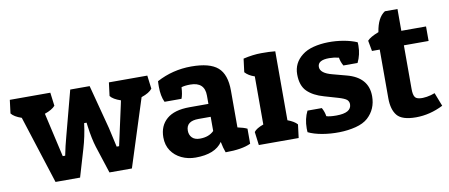

<svg xmlns="http://www.w3.org/2000/svg" viewBox="-60 -856 2559 1094"><g transform="rotate(-10 1220.0 -309.0)"><path d="M752.9 -384.8 627.9 5.9H498L446.8 -151.9Q431.6 -200.2 421.9 -272L418.9 -295.9H404.8Q399.9 -256.8 392.3 -221.2Q384.8 -185.5 375 -152.8L328.1 5.9H186L60.1 -387.2Q17.1 -401.9 1 -422.9L10.7 -500H245.1L254.9 -422.9Q236.8 -401.9 193.8 -387.2L252 -131.8H266.1Q271.5 -158.7 277.8 -185.8Q284.2 -212.9 292 -241.2L359.9 -498H472.2L539.1 -243.2L564 -131.8H578.1Q614.7 -301.3 627.9 -358.9L633.8 -387.2Q589.4 -402.3 574.2 -422.9L584 -500H806.2L815.9 -422.9Q799.3 -400.4 752.9 -384.8Z M859.9 -425.8Q859.9 -433.6 860.1 -441.7Q860.4 -449.7 860.8 -458Q954.1 -507.8 1061 -507.8Q1168 -507.8 1214.4 -467.3Q1260.7 -426.8 1260.7 -333V-120.1Q1295.4 -112.8 1315.9 -103V-16.1Q1266.1 7.8 1169.9 7.8Q1159.7 -19 1152.8 -55.2Q1109.9 7.8 997.1 7.8Q952.6 7.8 915.8 -9.8Q878.9 -27.3 856.9 -59.8Q835 -92.3 835 -137.2Q835 -204.1 879.4 -242.4Q923.8 -280.8 1011.7 -280.8H1121.1V-329.1Q1121.1 -407.2 1038.1 -407.2Q1005.9 -407.2 986.8 -400.9Q984.4 -358.4 975.1 -335.9H877Q859.9 -371.6 859.9 -425.8ZM1040 -94.2Q1091.3 -94.2 1121.1 -124V-206.1H1050.8Q979 -206.1 979 -150.9Q979 -126 994.4 -110.1Q1009.8 -94.2 1040 -94.2Z M1353.5 -422.9 1363.3 -500Q1419.9 -513.2 1467.8 -513.2Q1491.7 -513.2 1511.7 -512.5Q1531.7 -511.7 1548.3 -509.8V-110.8Q1587.4 -96.2 1603.5 -77.1L1593.8 0H1363.3L1353.5 -77.1Q1367.2 -96.2 1408.7 -110.8V-389.2Q1373 -400.9 1353.5 -422.9Z M1843.3 -418Q1777.3 -418 1777.3 -378.9Q1777.3 -341.8 1846.7 -324.2L1925.3 -303.2Q2047.4 -271 2047.4 -162.1Q2047.4 -87.4 1995.1 -39.6Q1968.8 -16.1 1924.3 -4.6Q1879.9 6.8 1828.9 7.8Q1777.8 8.8 1730 0.5Q1682.1 -7.8 1649.4 -23.9Q1648.9 -29.3 1648.7 -34.9Q1648.4 -40.5 1648.4 -45.9Q1648.4 -101.1 1670.4 -145H1753.4Q1767.1 -120.1 1770.5 -95.2Q1789.6 -88.9 1827.6 -88.9Q1915.5 -88.9 1915.5 -139.2Q1915.5 -154.8 1903.8 -165.5Q1891.1 -175.8 1856.4 -186L1777.3 -209Q1716.3 -226.1 1682.4 -259.5Q1648.4 -293 1648.4 -358.4Q1648.4 -424.3 1701.7 -465.8Q1728 -486.8 1767.8 -497.1Q1807.6 -507.3 1853 -508.1Q1898.4 -508.8 1941.9 -501.2Q1985.4 -493.7 2019.5 -479Q2020 -474.1 2020.3 -469.2Q2020.5 -464.4 2020.5 -459Q2020.5 -407.7 1998.5 -362.8H1916.5Q1902.8 -386.7 1899.4 -411.1Q1870.6 -418 1843.3 -418Z M2203.1 -626H2275.9V-500H2418.9V-416H2275.9V-163.1Q2275.9 -130.4 2285.2 -116.7Q2292 -106 2310.8 -103.3Q2329.6 -100.6 2354 -104.5Q2378.4 -108.4 2400.9 -117.2L2431.2 -39.1Q2354 0 2273.4 0Q2192.9 0 2164.6 -34.4Q2136.2 -68.8 2136.2 -134.8V-416H2091.3L2080.1 -477.1Q2096.2 -496.1 2146 -515.1Q2158.7 -597.7 2203.1 -626Z"/></g></svg>

Font: Odor Mean Chey
Style: Regular
Weight: 400
Designer: Danh Hong
Version: Version 8.002; ttfautohint (v1.8.3)